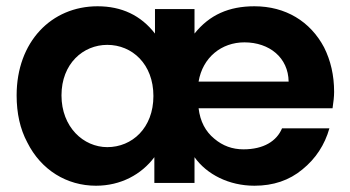

<svg xmlns="http://www.w3.org/2000/svg" viewBox="-20 -583 1117 612"><path d="M33 -279C33 -222 44 -172 67 -129C111 -41 193 9 286 9C365 9 431 -27 472 -82V0H600V-82C639 -27 710 9 791 9C851 9 902 -8 944 -43C986 -77 1015 -121 1030 -174H879C862 -133 820 -107 756 -107C721 -107 690 -118 663 -141C635 -164 618 -196 613 -238H1040C1043 -258 1045 -275 1045 -290C1045 -343 1034 -390 1013 -432C969 -515 890 -563 791 -563C710 -563 648 -536 600 -476V-554H474V-476C429 -534 368 -563 291 -563C144 -563 33 -450 33 -279ZM176 -279C176 -380 245 -440 322 -440C401 -440 469 -379 469 -277C469 -175 401 -114 322 -114C246 -114 176 -178 176 -279ZM613 -323C626 -400 686 -448 759 -448C839 -448 899 -399 900 -323Z"/></svg>

Font: Poppins SemiBold
Style: Regular
Weight: 600
Designer: Ninad Kale (Devanagari), Jonny Pinhorn (Latin)
Foundry: Indian Type Foundry
Version: 4.004